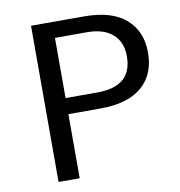

<svg xmlns="http://www.w3.org/2000/svg" viewBox="-78 -751 771 823"><g transform="rotate(-10 308.0 -340.0)"><path d="M342 -680Q462 -680 523.5 -626.5Q585 -573 585 -480Q585 -385 523.5 -332Q462 -279 342 -279H203V0H111V-680ZM342 -349Q493 -349 493 -480Q493 -542 454 -576.5Q415 -611 342 -611H203V-349Z"/></g></svg>

Font: Martel Sans
Style: Regular
Weight: 400
Designer: Dan Reynolds and Mathieu Réguer
Foundry: Dan Reynolds and Mathieu Réguer
Version: Version 1.001;PS 001.001;hotconv 1.0.70;makeotf.lib2.5.58329